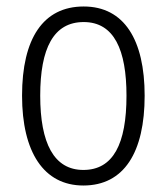

<svg xmlns="http://www.w3.org/2000/svg" viewBox="-20 -562 514 592"><path d="M426 -267C426 -439 363 -542 238 -542C113 -542 48 -443 48 -267C48 -93 115 10 237 10C363 10 426 -93 426 -267ZM104 -267C104 -413 145 -494 238 -494C332 -494 370 -408 370 -267C370 -118 329 -38 237 -38C146 -38 104 -121 104 -267Z"/></svg>

Font: Noto Sans Hebrew Condensed Light
Style: Regular
Weight: 300
Width: 3
Designer: Monotype Design Team
Foundry: Monotype Imaging Inc.
Version: Version 2.004